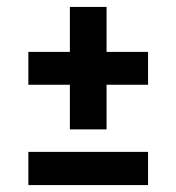

<svg xmlns="http://www.w3.org/2000/svg" viewBox="-20 -571 510 555"><path d="M62 -36V-132H408V-36ZM408 -421V-326H288V-197H182V-326H62V-421H182V-551H288V-421Z"/></svg>

Font: Rising Sun SemiBold
Style: Regular
Weight: 600
Designer: Matt McInerney, Pablo Impallari, Rodrigo Fuenzalida (Raleway font), Stephen Hutchings (Greek), Cristiano Sobral (main ch
Foundry: The Rising Sun Project Authors
Version: Version 4.327; ttfautohint (v1.8.4.7-5d5b-dirty)